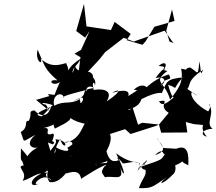

<svg xmlns="http://www.w3.org/2000/svg" viewBox="-20 -897 1116 990"><path d="M442 -737 398 -640 364 -620 395 -602 379 -473 436 -530 492 -590 522 -628 618 -702 669 -683 656 -678 829 -739 874 -675 854 -683 837 -738 867 -848 880 -789 776 -759 731 -684 715 -666 633 -690 654 -722 571 -784 552 -742 466 -755 426 -761 413 -877 373 -737 419 -703ZM257 -151C244 -154 273 -159 249 -170C278 -241 222 -187 242 -205C202 -198 253 -244 203 -236C284 -257 244 -266 263 -234C326 -265 372 -287 322 -309C362 -257 450 -255 489 -247C431 -319 378 -261 426 -269C404 -258 399 -171 309 -160C315 -165 385 -188 336 -115C379 -145 380 -150 343 -86C336 -82 418 -186 373 -181C357 -171 377 -163 327 -135C350 -106 289 -122 265 -140C275 -100 237 -82 290 -181C311 -109 349 -171 266 -179C286 -145 193 -100 250 -86L227 -162ZM651 -330C671 -331 620 -333 633 -331C716 -348 703 -392 714 -388C792 -428 822 -417 814 -416C841 -478 838 -489 922 -498C858 -425 908 -441 847 -460C865 -391 879 -386 883 -399C855 -381 820 -338 800 -375C868 -387 787 -355 850 -315L800 -255L713 -264L692 -254L658 -360ZM217 -357C189 -361 186 -377 259 -353C246 -412 304 -427 309 -393C285 -399 396 -426 429 -434C421 -407 418 -472 467 -443C374 -433 456 -409 361 -377C453 -426 371 -357 428 -310C428 -303 342 -258 428 -279L477 -309L519 -284C474 -350 487 -341 497 -357C469 -314 420 -322 442 -384C398 -409 398 -329 392 -386C340 -355 312 -381 261 -352C254 -370 222 -318 195 -297C161 -302 163 -316 243 -346C227 -289 187 -296 157 -328C123 -322 148 -316 129 -274C100 -276 132 -243 87 -216C110 -157 88 -163 163 -202C106 -155 145 -127 175 -137C99 -100 91 -26 157 -29C159 -25 151 -62 88 -132C85 -44 91 -89 102 -44C57 -39 128 -10 96 35C124 31 169 -4 193 -2C123 31 136 76 180 49C132 70 204 -18 247 34C179 -4 254 -9 208 -6C250 -36 204 -1 236 42C289 50 324 -14 321 -4C318 4 389 -38 398 25C454 -9 480 -30 551 -58C462 -51 467 -59 481 -43C455 -66 444 -57 499 -120C508 -158 494 -95 415 -172C466 -97 396 -97 497 -130C464 -90 432 -81 431 -41C454 -50 503 -51 535 -68C504 2 538 -68 512 -29C501 -8 504 -9 521 17C565 6 626 44 599 -37C619 21 638 9 578 -107C686 -26 720 -90 691 -21C720 -65 693 -23 734 -21C696 -88 768 -11 718 -59C748 12 721 2 696 73C764 74 763 70 842 15C787 55 813 66 884 -10C857 15 894 -6 883 -44C954 -73 886 -73 951 -45C953 -95 952 -156 889 -130L823 -134L790 -185C796 -164 863 -124 779 -97C832 -148 816 -80 835 -110C806 -68 830 -80 697 -34C748 -59 759 -108 690 -17C727 -87 645 -55 614 -54C592 -82 574 -98 592 -71C556 -56 539 -78 529 -117C545 -148 558 -181 547 -206L625 -231L653 -206L788 -249L799 -257L811 -213L946 -214L938 -268L979 -257C1071 -248 991 -264 1046 -192C1007 -204 1026 -231 1076 -233C1039 -260 1084 -304 1063 -350C1048 -370 1079 -358 1053 -322C998 -335 984 -316 1056 -321C990 -355 957 -403 969 -422C999 -399 1020 -391 946 -438C966 -462 941 -480 1027 -537C1011 -499 1019 -528 1008 -581C1000 -498 1003 -523 961 -549C923 -545 962 -531 914 -543C929 -469 894 -433 857 -383C831 -479 763 -470 843 -531C790 -540 863 -551 798 -557C847 -598 846 -537 799 -525C854 -541 833 -569 782 -494C793 -500 856 -501 812 -455C824 -504 877 -473 850 -513C810 -501 769 -480 725 -437C760 -429 722 -486 669 -433C706 -437 673 -423 642 -402C633 -386 678 -455 559 -418C585 -438 625 -438 530 -374C572 -444 485 -438 463 -433C449 -489 475 -470 468 -452C479 -478 461 -497 460 -497C459 -553 380 -506 367 -557C336 -470 359 -498 393 -463C331 -548 352 -522 400 -597C344 -561 331 -543 314 -489C362 -554 293 -578 338 -572C314 -580 259 -531 190 -594C203 -556 159 -582 174 -641C211 -559 206 -543 277 -482C221 -493 246 -444 293 -476C289 -486 257 -392 260 -408C280 -403 202 -421 236 -402L166 -382L236 -324Z"/></svg>

Font: Hussar Lance
Style: Italic
Weight: 700
Foundry: Cannot Into Space Fonts, PlusOne Fonts
Version: Version 2.27